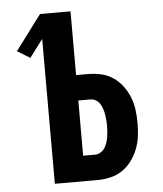

<svg xmlns="http://www.w3.org/2000/svg" viewBox="-53 -781 705 828"><g transform="rotate(-5 300.0 -367.5)"><path d="M151 0V-627L93 -550L38 -584L151 -735H283V-459H335Q364 -459 392 -452.5Q420 -446 443.5 -430Q467 -414 484 -391Q501 -368 511.5 -341.5Q522 -315 525.5 -286.5Q529 -258 529 -230Q529 -201 525.5 -173Q522 -145 511.5 -118Q501 -91 484 -68Q467 -45 443.5 -29Q420 -13 392 -6.5Q364 0 335 0ZM335 -110Q348 -110 359 -117Q370 -124 376.5 -134Q383 -144 387 -156Q391 -168 393 -180Q395 -192 396 -204.5Q397 -217 397 -230Q397 -242 396 -254.5Q395 -267 393 -279Q391 -291 387 -303Q383 -315 376.5 -325.5Q370 -336 359 -342.5Q348 -349 335 -349H283V-110Z"/></g></svg>

Font: Iosevka Aile Extrabold
Style: Regular
Weight: 800
Designer: Belleve Invis
Foundry: Belleve Invis
Version: Version 27.3.5; ttfautohint (v1.8.4)